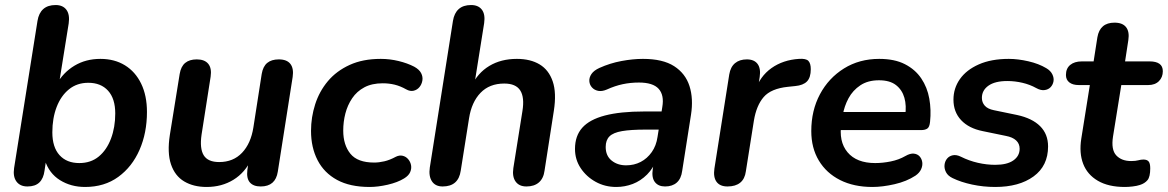

<svg xmlns="http://www.w3.org/2000/svg" viewBox="-20 -733 4641 763"><path d="M318 10Q262 10 218.5 -17Q175 -44 158 -97L167 -122L157 -55Q153 -24 136.5 -8Q120 8 89 8Q60 8 45.5 -11.5Q31 -31 36 -65L129 -650Q134 -681 152 -697Q170 -713 201 -713Q230 -713 244 -694Q258 -675 253 -640L214 -397H204Q231 -445 276 -472Q321 -499 379 -499Q435 -499 476.5 -473.5Q518 -448 541 -400.5Q564 -353 564 -288Q564 -205 534.5 -137.5Q505 -70 450 -30Q395 10 318 10ZM295 -85Q341 -85 372.5 -111Q404 -137 421 -182Q438 -227 438 -282Q438 -341 409.5 -372.5Q381 -404 331 -404Q286 -404 254 -378Q222 -352 205 -307.5Q188 -263 188 -207Q188 -148 216.5 -116.5Q245 -85 295 -85Z M801 10Q749 10 712 -12Q675 -34 659.5 -80Q644 -126 655 -197L694 -439Q699 -469 716 -483Q733 -497 762 -497Q793 -497 807.5 -479.5Q822 -462 817 -428L781 -198Q773 -143 789.5 -116Q806 -89 851 -89Q907 -89 942 -126Q977 -163 987 -227L1020 -439Q1025 -469 1042 -483Q1059 -497 1088 -497Q1120 -497 1134 -479Q1148 -461 1143 -427L1084 -51Q1075 8 1016 8Q987 8 973 -8Q959 -24 963 -57L973 -129L980 -102Q954 -47 907.5 -18.5Q861 10 801 10Z M1449 10Q1371 10 1319.5 -18Q1268 -46 1242 -96.5Q1216 -147 1216 -213Q1216 -267 1232.5 -318.5Q1249 -370 1283 -410.5Q1317 -451 1369.5 -475Q1422 -499 1493 -499Q1529 -499 1564 -490.5Q1599 -482 1626 -468Q1646 -457 1653.5 -442.5Q1661 -428 1658.5 -413Q1656 -398 1647 -387Q1638 -376 1624 -372.5Q1610 -369 1594 -378Q1571 -391 1548.5 -396.5Q1526 -402 1501 -402Q1458 -402 1428 -386Q1398 -370 1379.5 -342.5Q1361 -315 1352.5 -282Q1344 -249 1344 -214Q1344 -157 1372.5 -122Q1401 -87 1467 -87Q1486 -87 1507.5 -92Q1529 -97 1553 -110Q1567 -117 1580 -114Q1593 -111 1602 -100.5Q1611 -90 1613.5 -76.5Q1616 -63 1610 -49Q1604 -35 1586 -24Q1560 -8 1521 1Q1482 10 1449 10Z M1739 8Q1710 8 1696.5 -12.5Q1683 -33 1688 -67L1780 -650Q1785 -681 1803 -697Q1821 -713 1852 -713Q1881 -713 1895 -694.5Q1909 -676 1904 -641L1864 -390H1853Q1878 -443 1924.5 -471Q1971 -499 2034 -499Q2088 -499 2124.5 -477Q2161 -455 2176.5 -409.5Q2192 -364 2181 -293L2144 -55Q2140 -24 2121.5 -8Q2103 8 2072 8Q2043 8 2029 -11.5Q2015 -31 2020 -65L2056 -291Q2065 -346 2047.5 -373.5Q2030 -401 1984 -401Q1925 -401 1889.5 -364Q1854 -327 1844 -263L1811 -55Q1802 8 1739 8Z M2429 10Q2384 10 2347 -10.5Q2310 -31 2287.5 -65Q2265 -99 2265 -141Q2265 -193 2294 -225.5Q2323 -258 2384 -274Q2445 -290 2540 -290H2620L2609 -218H2546Q2487 -218 2452 -212Q2417 -206 2402 -191Q2387 -176 2387 -149Q2387 -114 2410.5 -95Q2434 -76 2468 -76Q2500 -76 2526 -89.5Q2552 -103 2570 -128.5Q2588 -154 2593 -189L2612 -308Q2620 -355 2597.5 -380Q2575 -405 2519 -405Q2486 -405 2455 -398.5Q2424 -392 2391 -377Q2372 -369 2357 -372Q2342 -375 2332.5 -385.5Q2323 -396 2322 -410.5Q2321 -425 2330.5 -439Q2340 -453 2362 -463Q2404 -482 2449.5 -490.5Q2495 -499 2535 -499Q2614 -499 2659 -470Q2704 -441 2720 -391Q2736 -341 2726 -277L2691 -54Q2687 -23 2669.5 -7.5Q2652 8 2623 8Q2596 8 2582.5 -9.5Q2569 -27 2574 -61L2584 -124L2591 -104Q2577 -65 2551.5 -39.5Q2526 -14 2494.5 -2Q2463 10 2429 10Z M2871 8Q2841 8 2827.5 -10.5Q2814 -29 2819 -63L2878 -437Q2883 -467 2901 -482Q2919 -497 2948 -497Q2977 -497 2990.5 -479Q3004 -461 2999 -427L2990 -371H2980Q3000 -430 3046 -462.5Q3092 -495 3155 -499Q3183 -501 3192.5 -491Q3202 -481 3202 -458Q3202 -425 3187 -409.5Q3172 -394 3140 -391L3111 -388Q3044 -381 3015 -347.5Q2986 -314 2976 -254L2944 -52Q2940 -22 2921.5 -7Q2903 8 2871 8Z M3447 10Q3373 10 3318.5 -17.5Q3264 -45 3234 -95Q3204 -145 3204 -212Q3204 -294 3238.5 -358.5Q3273 -423 3334 -461Q3395 -499 3474 -499Q3535 -499 3576 -478Q3617 -457 3641 -421.5Q3665 -386 3673 -341Q3681 -296 3676 -249Q3674 -228 3665 -222Q3656 -216 3640 -216H3304L3314 -288H3594L3577 -273Q3583 -313 3574 -344.5Q3565 -376 3540.5 -395Q3516 -414 3473 -414Q3429 -414 3399 -394Q3369 -374 3352 -342.5Q3335 -311 3329 -275L3324 -244Q3312 -171 3348 -128Q3384 -85 3458 -85Q3488 -85 3520 -91.5Q3552 -98 3578 -113Q3597 -124 3611.5 -122.5Q3626 -121 3634.5 -111.5Q3643 -102 3645 -88.5Q3647 -75 3640.5 -60.5Q3634 -46 3618 -35Q3583 -12 3535 -1Q3487 10 3447 10Z M3935 10Q3888 10 3843.5 0.5Q3799 -9 3766 -25Q3747 -34 3739.5 -48.5Q3732 -63 3733.5 -77.5Q3735 -92 3743.5 -102.5Q3752 -113 3766.5 -116Q3781 -119 3799 -110Q3831 -94 3866 -86Q3901 -78 3935 -78Q3982 -78 4007 -95.5Q4032 -113 4032 -142Q4032 -162 4018 -175Q4004 -188 3977 -193L3885 -212Q3830 -223 3799.5 -255.5Q3769 -288 3769 -337Q3769 -382 3794.5 -418.5Q3820 -455 3869.5 -477Q3919 -499 3989 -499Q4025 -499 4066.5 -489.5Q4108 -480 4138 -462Q4155 -452 4162 -437.5Q4169 -423 4166.5 -409.5Q4164 -396 4155 -386.5Q4146 -377 4131 -375Q4116 -373 4098 -383Q4073 -397 4043 -404Q4013 -411 3983 -411Q3934 -411 3908 -392.5Q3882 -374 3882 -344Q3882 -326 3893.5 -313Q3905 -300 3930 -295L4022 -276Q4082 -263 4113.5 -231.5Q4145 -200 4145 -151Q4145 -74 4087.5 -32Q4030 10 3935 10Z M4450 10Q4385 10 4343 -14.5Q4301 -39 4284.5 -82Q4268 -125 4277 -182L4311 -395H4267Q4243 -395 4229.5 -405.5Q4216 -416 4216 -435Q4216 -461 4233 -475Q4250 -489 4279 -489H4326L4341 -585Q4346 -614 4363 -628.5Q4380 -643 4409 -643Q4441 -643 4455 -625Q4469 -607 4464 -574L4451 -489H4549Q4574 -489 4587.5 -479.5Q4601 -470 4601 -450Q4601 -426 4585.5 -410.5Q4570 -395 4543 -395H4436L4403 -190Q4395 -138 4416 -115.5Q4437 -93 4475 -93Q4493 -93 4503.5 -96Q4514 -99 4524 -99Q4538 -99 4544.5 -91.5Q4551 -84 4551 -64Q4551 -30 4540 -17Q4529 -4 4510 2Q4498 6 4481 8Q4464 10 4450 10Z"/></svg>

Font: Nunito ExtraLight
Style: Bold Italic
Weight: 700
Italic angle: -9°
Version: Version 3.602